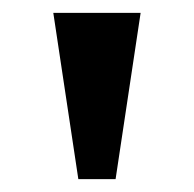

<svg xmlns="http://www.w3.org/2000/svg" viewBox="-20 -734 302 299"><path d="M102 -455 63 -714H199L160 -455Z"/></svg>

Font: Noto Serif Kannada SemiBold
Style: Regular
Weight: 600
Version: Version 2.003